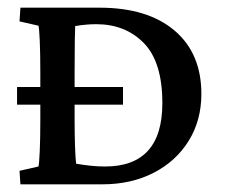

<svg xmlns="http://www.w3.org/2000/svg" viewBox="-20 -480 585 500"><path d="M33.2 -460H238.8Q364.3 -460 434.3 -400.6Q504.4 -341.3 504.4 -235.4Q504.4 -166.5 471.4 -113.3Q438.5 -60.1 380.1 -30Q321.8 0 246.6 0H33.2L30.8 -35.2L80.1 -46.4Q82 -52.2 83.5 -86.2Q85 -120.1 85 -165.5V-293.5Q85 -341.3 83.5 -374.8Q82 -408.2 80.1 -413.1L30.8 -424.3ZM175.8 -412.1Q175.3 -402.3 174.8 -375.2Q174.3 -348.1 174.3 -293.5V-165.5Q174.3 -132.3 175.3 -101.3Q176.3 -70.3 178.2 -53.7Q219.7 -46.4 253.4 -46.4Q402.8 -46.4 402.8 -211.4Q402.8 -318.4 354.7 -367.7Q306.6 -417 230.5 -417Q204.1 -417 175.8 -412.1ZM24.4 -207.5V-253.4H300.3V-207.5Z"/></svg>

Font: Lateef Medium
Style: Regular
Weight: 500
Designer: SIL International
Foundry: SIL International
Version: Version 4.200